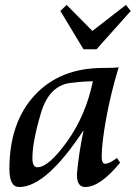

<svg xmlns="http://www.w3.org/2000/svg" viewBox="-20 -748 560 778"><path d="M131.8 -70.3Q177.2 -70.3 252.4 -175.3Q327.6 -280.3 356.4 -418.9Q312.5 -418 277.3 -413.1Q181.2 -408.2 146.2 -291Q111.3 -173.8 111.3 -106.4Q111.3 -70.3 131.8 -70.3ZM325.2 9.8Q291.5 9.8 291.5 -41Q298.3 -122.1 318.8 -220.7Q167.5 9.8 57.6 9.8Q18.1 9.8 18.1 -63Q18.1 -251.5 120.6 -362.1Q223.1 -472.7 397.5 -472.7Q444.8 -472.7 460.9 -475.1Q429.2 -371.6 410.6 -269.8Q392.1 -168 392.1 -113.8Q392.1 -84.5 406.2 -84.5Q422.9 -84.5 454.1 -107.9L466.8 -88.9Q385.7 9.8 325.2 9.8ZM371.1 -548.3H318.4L224.6 -703.6L250 -728L354.5 -622.6L490.2 -728L509.8 -703.6Z"/></svg>

Font: Kelvinch
Style: Italic
Weight: 400
Italic angle: -10°
Designer: Paul James Miller
Foundry: High-Logic / Made with FontCreator
Version: Version 3.40;July 22, 2017;FontCreator 11.0.0.2388 64-bit